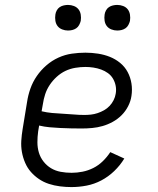

<svg xmlns="http://www.w3.org/2000/svg" viewBox="-20 -752 640 780"><path d="M270 8Q247 8 223.5 5Q200 2 178.5 -5Q157 -12 138.5 -24.5Q120 -37 105.5 -53.5Q91 -70 82 -91Q73 -112 69 -134.5Q65 -157 66.5 -180.5Q68 -204 72 -228L90 -338Q94 -365 103.5 -392Q113 -419 129.5 -443Q146 -467 168.5 -486.5Q191 -506 217.5 -518Q244 -530 272 -534Q300 -538 327 -538Q353 -538 378.5 -534Q404 -530 426.5 -521Q449 -512 468 -496.5Q487 -481 498.5 -459.5Q510 -438 514 -413Q518 -388 514 -362Q511 -341 500.5 -320.5Q490 -300 474 -284Q458 -268 438 -257Q418 -246 397 -240Q376 -234 354.5 -232Q333 -230 312 -230Q290 -230 268.5 -230.5Q247 -231 225 -232Q203 -233 181.5 -235Q160 -237 139 -242L135 -218Q132 -196 132 -174Q132 -152 138 -132Q144 -112 157 -95.5Q170 -79 187.5 -68.5Q205 -58 226.5 -54Q248 -50 271 -50Q293 -50 315.5 -54.5Q338 -59 359 -69.5Q380 -80 397.5 -97Q415 -114 428 -134L485 -108Q468 -80 444 -57Q420 -34 391.5 -19Q363 -4 332 2Q301 8 270 8ZM323 -285Q336 -285 349.5 -286.5Q363 -288 376.5 -292.5Q390 -297 402.5 -304Q415 -311 425 -321.5Q435 -332 441.5 -345Q448 -358 450 -371Q453 -387 450 -403Q447 -419 439 -432.5Q431 -446 418.5 -455Q406 -464 391 -469.5Q376 -475 359.5 -477.5Q343 -480 327 -480Q307 -480 286 -476.5Q265 -473 246 -464Q227 -455 210.5 -440Q194 -425 182 -407Q170 -389 163.5 -369Q157 -349 154 -328L149 -300Q170 -295 191.5 -293Q213 -291 235 -290Q257 -289 279 -287Q301 -285 323 -285ZM456 -628Q444 -628 432.5 -632.5Q421 -637 414 -646Q407 -655 405 -667.5Q403 -680 405 -693Q406 -701 410.5 -709.5Q415 -718 422.5 -723Q430 -728 439 -730Q448 -732 456 -732Q469 -732 480.5 -727.5Q492 -723 499 -714Q506 -705 508 -692.5Q510 -680 508 -667Q506 -659 501.5 -650.5Q497 -642 489.5 -637Q482 -632 473.5 -630Q465 -628 456 -628ZM256 -628Q244 -628 232.5 -632.5Q221 -637 214 -646Q207 -655 205 -667.5Q203 -680 205 -693Q206 -701 210.5 -709.5Q215 -718 222.5 -723Q230 -728 239 -730Q248 -732 256 -732Q269 -732 280.5 -727.5Q292 -723 299 -714Q306 -705 308 -692.5Q310 -680 308 -667Q306 -659 301.5 -650.5Q297 -642 289.5 -637Q282 -632 273.5 -630Q265 -628 256 -628Z"/></svg>

Font: Iosevka Slab Light Extended
Style: Italic
Weight: 300
Width: 7
Italic angle: -9°
Monospace: yes
Designer: Belleve Invis
Foundry: Belleve Invis
Version: Version 11.1.0; ttfautohint (v1.8.3)